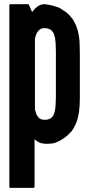

<svg xmlns="http://www.w3.org/2000/svg" viewBox="-20 -701 480 931"><path d="M367.2 -225.6Q367.2 -225.6 367.2 -225.6Q367.2 -224.6 367.2 -224.6Q367.2 -207 366.2 -190.4Q365.2 -173.8 363.3 -160.2Q358.4 -128.9 353.5 -116.2Q349.6 -102.5 341.8 -88.9Q335 -74.2 326.2 -63.5Q316.4 -52.7 307.6 -44.9Q297.9 -36.1 287.1 -29.3Q277.3 -22.5 267.6 -17.6Q264.6 -16.6 261.7 -14.6Q259.8 -13.7 256.8 -12.7Q252.9 -10.7 248 -8.8Q244.1 -6.8 236.3 -5.9Q224.6 -3.9 212.9 -3.9Q201.2 -2.9 190.4 -4.9Q177.7 -5.9 167 -11.7Q157.2 -16.6 147.5 -26.4Q147.5 50.8 147.5 205.1Q147.5 207 145.5 209Q144.5 210 142.6 210Q104.5 210 30.3 210Q28.3 210 26.4 209Q25.4 207 25.4 205.1Q25.4 94.7 25.4 -126Q25.4 -308.6 25.4 -675.8Q25.4 -677.7 26.4 -679.7Q28.3 -680.7 30.3 -680.7Q58.6 -680.7 116.2 -680.7Q118.2 -680.7 119.1 -679.7Q120.1 -679.7 120.1 -677.7Q126 -666 135.7 -642.6Q149.4 -661.1 164.1 -670.9Q178.7 -680.7 195.3 -680.7Q201.2 -680.7 205.1 -679.7Q209 -679.7 213.9 -677.7Q215.8 -677.7 217.8 -677.7Q219.7 -676.8 222.7 -676.8Q232.4 -674.8 242.2 -671.9Q252.9 -668.9 263.7 -665Q269.5 -662.1 274.4 -659.2Q280.3 -655.3 286.1 -651.4Q291 -648.4 296.9 -644.5Q301.8 -640.6 307.6 -635.7Q316.4 -627.9 325.2 -617.2Q335 -606.4 341.8 -591.8Q349.6 -577.1 353.5 -564.5Q358.4 -551.8 363.3 -521.5Q366.2 -503.9 366.2 -483.4Q367.2 -462.9 367.2 -439.5Q367.2 -438.5 367.2 -436.5Q367.2 -366.2 367.2 -225.6ZM251 -451.2Q251 -467.8 250 -482.4Q250 -496.1 248 -507.8Q247.1 -518.6 244.1 -527.3Q242.2 -536.1 238.3 -543Q234.4 -548.8 230.5 -552.7Q226.6 -557.6 220.7 -559.6Q215.8 -561.5 209 -563.5Q203.1 -564.5 195.3 -564.5Q190.4 -564.5 186.5 -563.5Q181.6 -563.5 176.8 -560.5Q173.8 -558.6 168.9 -554.7Q165 -550.8 162.1 -546.9Q159.2 -542 156.2 -536.1Q153.3 -529.3 151.4 -521.5Q150.4 -518.6 150.4 -516.6Q150.4 -513.7 149.4 -510.7Q149.4 -398.4 149.4 -172.9Q149.4 -170.9 149.4 -168Q150.4 -165 151.4 -163.1Q153.3 -155.3 156.2 -148.4Q158.2 -142.6 162.1 -137.7Q165 -132.8 168.9 -128.9Q172.9 -126 176.8 -124Q181.6 -121.1 186.5 -121.1Q190.4 -120.1 195.3 -120.1Q203.1 -120.1 209 -121.1Q215.8 -122.1 220.7 -125Q226.6 -127 230.5 -131.8Q235.4 -135.7 238.3 -141.6Q242.2 -147.5 244.1 -156.2Q247.1 -165 248 -175.8Q250 -186.5 250 -201.2Q251 -214.8 251 -231.4Q251 -304.7 251 -451.2Z"/></svg>

Font: Typeface
Style: Regular
Weight: 400
Version: Version 1.0